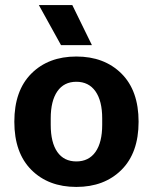

<svg xmlns="http://www.w3.org/2000/svg" viewBox="-20 -735 608 765"><path d="M463.9 -58.1Q395.5 9.8 284.2 9.8Q172.9 9.8 105 -58.1Q37.1 -126 37.1 -250Q37.1 -374 105 -441.9Q172.9 -509.8 284.2 -509.8Q395.5 -509.8 463.9 -441.9Q532.2 -374 532.2 -250Q532.2 -126 463.9 -58.1ZM134.8 -714.8H268.1L346.2 -555.2H223.1ZM182.1 -237.8Q182.1 -167 208.5 -129.4Q234.9 -91.8 284.2 -91.8Q333.5 -91.8 360.4 -129.6Q387.2 -167.5 387.2 -237.8V-263.2Q387.2 -333 360.4 -371.1Q333.5 -409.2 284.2 -409.2Q234.9 -409.2 208.5 -371.1Q182.1 -333 182.1 -263.2Z"/></svg>

Font: TASA Orbiter Text
Style: Bold
Weight: 700
Designer: Weizhong Zhang
Version: Version 1.000;Glyphs 3.1.2 (3151)